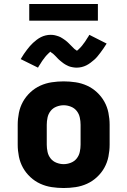

<svg xmlns="http://www.w3.org/2000/svg" viewBox="-20 -937 640 965"><path d="M300 8Q270 8 240 3.5Q210 -1 182.5 -13.5Q155 -26 132.5 -47Q110 -68 95.5 -94Q81 -120 75 -150Q69 -180 69 -210V-310Q69 -340 75 -370Q81 -400 95.5 -426Q110 -452 132.5 -473Q155 -494 182.5 -506.5Q210 -519 240 -523.5Q270 -528 300 -528Q330 -528 360 -523.5Q390 -519 417.5 -506.5Q445 -494 467.5 -473Q490 -452 504.5 -426Q519 -400 525 -370Q531 -340 531 -310V-210Q531 -180 525 -150Q519 -120 504.5 -94Q490 -68 467.5 -47Q445 -26 417.5 -13.5Q390 -1 360 3.5Q330 8 300 8ZM300 -112Q318 -112 336 -119Q354 -126 365.5 -140.5Q377 -155 381 -173.5Q385 -192 385 -210V-310Q385 -328 381 -346.5Q377 -365 365.5 -379.5Q354 -394 336 -401Q318 -408 300 -408Q282 -408 264 -401Q246 -394 234.5 -379.5Q223 -365 219 -346.5Q215 -328 215 -310V-210Q215 -192 219 -173.5Q223 -155 234.5 -140.5Q246 -126 264 -119Q282 -112 300 -112ZM365 -597Q360 -597 355 -597.5Q350 -598 345 -599Q340 -600 335.5 -601Q331 -602 326 -604Q321 -606 316.5 -608.5Q312 -611 308 -613Q304 -615 299.5 -618.5Q295 -622 291 -625Q287 -628 283 -631.5Q279 -635 275.5 -638Q272 -641 269.5 -644Q267 -647 262.5 -651.5Q258 -656 254 -660Q250 -664 246.5 -667Q243 -670 238.5 -672.5Q234 -675 234 -678H235L232 -676Q229 -674 226.5 -671.5Q224 -669 221.5 -666.5Q219 -664 217.5 -662.5Q216 -661 214.5 -659.5Q213 -658 211.5 -656Q210 -654 208 -652Q206 -650 204.5 -647.5Q203 -645 201 -642.5Q199 -640 197 -637.5Q195 -635 193 -632Q191 -629 189 -626Q187 -623 185 -619.5Q183 -616 180.5 -612.5Q178 -609 175.5 -605Q173 -601 171 -597L84 -640Q92 -654 100 -665.5Q108 -677 115.5 -687Q123 -697 130.5 -705.5Q138 -714 146 -721.5Q154 -729 164.5 -737Q175 -745 186 -750.5Q197 -756 209.5 -759Q222 -762 235 -762Q240 -762 245 -761.5Q250 -761 255 -760Q260 -759 264.5 -757.5Q269 -756 274 -754.5Q279 -753 283.5 -750.5Q288 -748 292 -745.5Q296 -743 300.5 -740Q305 -737 309 -734Q313 -731 317 -727.5Q321 -724 324.5 -720.5Q328 -717 330.5 -714.5Q333 -712 337.5 -707.5Q342 -703 346 -699Q350 -695 353.5 -691.5Q357 -688 361.5 -686Q366 -684 366 -681Q366 -680 366 -680Q366 -680 365 -680Q365 -681 368 -683Q371 -685 373.5 -687.5Q376 -690 378.5 -692.5Q381 -695 382.5 -696.5Q384 -698 385.5 -699.5Q387 -701 388.5 -703Q390 -705 392 -707Q394 -709 395.5 -711.5Q397 -714 399 -716.5Q401 -719 403 -721.5Q405 -724 407 -727Q409 -730 411 -733Q413 -736 415 -739.5Q417 -743 419.5 -746.5Q422 -750 424.5 -754Q427 -758 429 -762L516 -718Q508 -705 500 -693.5Q492 -682 484.5 -672Q477 -662 469.5 -653Q462 -644 454 -637Q446 -630 435.5 -622Q425 -614 414 -608.5Q403 -603 390.5 -600Q378 -597 365 -597ZM127 -833V-917H472V-833Z"/></svg>

Font: Iosevka Aile Heavy
Style: Regular
Weight: 900
Designer: Belleve Invis
Foundry: Belleve Invis
Version: Version 31.1.0; ttfautohint (v1.8.4)